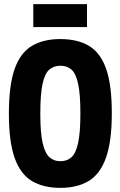

<svg xmlns="http://www.w3.org/2000/svg" viewBox="-20 -899 583 929"><path d="M272 10Q190 10 134.5 -23Q79 -56 51 -134.5Q23 -213 23 -349Q23 -486 50.5 -564.5Q78 -643 133.5 -676.5Q189 -710 272 -710Q355 -710 410.5 -677Q466 -644 493.5 -566Q521 -488 521 -352Q521 -214 492.5 -135Q464 -56 408.5 -23Q353 10 272 10ZM272 -119Q304 -119 325.5 -138Q347 -157 358 -207.5Q369 -258 369 -350Q369 -444 358 -494Q347 -544 325.5 -562.5Q304 -581 272 -581Q241 -581 219 -562.5Q197 -544 186 -493.5Q175 -443 175 -349Q175 -256 186.5 -206.5Q198 -157 219.5 -138Q241 -119 272 -119ZM141 -768V-879H401V-768Z"/></svg>

Font: Georama SemiCondensed
Style: Bold
Weight: 700
Width: 4
Designer: Jean-Baptiste Levee
Foundry: Production Type
Version: Version 1.000